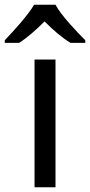

<svg xmlns="http://www.w3.org/2000/svg" viewBox="-60 -786 378 806"><path d="M173 -766H83C57 -721 -3 -656 -40 -617V-606H20C55 -628 91 -660 127 -696C163 -660 201 -627 236 -606H298V-617C260 -655 197 -721 173 -766ZM173 0V-536H85V0Z"/></svg>

Font: Noto Sans Cuneiform
Style: Regular
Weight: 400
Designer: Monotype Design Team
Foundry: Monotype Imaging Inc.
Version: Version 2.001